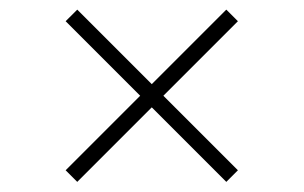

<svg xmlns="http://www.w3.org/2000/svg" viewBox="-20 -450 615 389"><path d="M113 -105 264 -256 113 -407 136.5 -430.5 287.5 -279.5 438.5 -430.5 462 -407 311 -256 462 -105 438.5 -81.5 287.5 -232.5 136.5 -81.5Z"/></svg>

Font: Newsreader 72pt
Style: Regular
Weight: 400
Designer: Hugues Gentile
Foundry: Production Type
Version: Version 1.003; ttfautohint (v1.8.3)